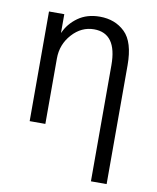

<svg xmlns="http://www.w3.org/2000/svg" viewBox="-86 -610 743 906"><g transform="rotate(10 285.5 -157.0)"><path d="M78.1 0V-525.4H151.4V-436.5H152.3Q171.9 -481.4 214.8 -512.2Q257.8 -543 319.3 -543Q392.6 -543 439.9 -497.1Q487.3 -451.2 487.3 -339.8V229.5H412.1V-327.1Q412.1 -479.5 302.7 -479.5Q242.2 -479.5 197.8 -430.2Q153.3 -380.9 153.3 -313.5V0Z"/></g></svg>

Font: Gothic A1
Style: Regular
Weight: 400
Designer: HanYang I&C Co.,Ltd.
Foundry: HanYang I&C Co.,Ltd.
Version: Version 2.50